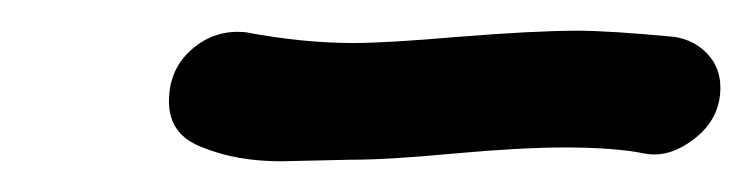

<svg xmlns="http://www.w3.org/2000/svg" viewBox="-20 -707 489 125"><path d="M163 -602Q134 -602 112 -611Q90 -619 90 -641Q90 -662 105 -675Q120 -688 140 -686Q177 -679 210 -679Q232 -679 278 -683Q328 -687 356 -687Q377 -687 419 -683Q432 -681 440.5 -672Q449 -663 449 -650Q449 -630 432.5 -617Q416 -604 400 -607Q380 -611 348 -611Q319 -611 275 -607Q233 -603 208 -603Z"/></svg>

Font: Mali Medium
Style: Italic
Weight: 500
Italic angle: -10°
Version: Version 1.000; ttfautohint (v1.6)